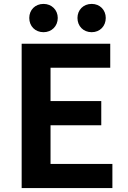

<svg xmlns="http://www.w3.org/2000/svg" viewBox="-20 -964 655 984"><path d="M91 0H556V-124H239V-322H499V-446H239V-617H545V-740H91ZM203 -799C245 -799 276 -830 276 -872C276 -913 245 -944 203 -944C160 -944 130 -913 130 -872C130 -830 160 -799 203 -799ZM450 -799C492 -799 522 -830 522 -872C522 -913 492 -944 450 -944C407 -944 377 -913 377 -872C377 -830 407 -799 450 -799Z"/></svg>

Font: Source Han Sans SC Bold
Style: Regular
Weight: 700
Designer: Ryoko NISHIZUKA (kana & ideographs); Paul D. Hunt (Latin, Greek & Cyrillic); Wenlong ZHANG (bopomofo); Sandoll Communica
Foundry: Adobe Systems Incorporated
Version: Version 1.001;PS 1.001;hotconv 1.0.78;makeotf.lib2.5.61930